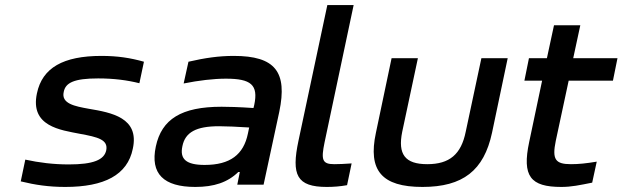

<svg xmlns="http://www.w3.org/2000/svg" viewBox="-20 -730 2461 759"><path d="M296 -201C367 -188 408 -178 400 -136C392 -98 349 -80 252 -80C191 -80 135 -87 80 -99L62 -13C119 1 173 9 238 9C392 9 484 -38 505 -142C532 -265 420 -285 331 -300C276 -310 221 -320 232 -367C239 -403 273 -420 368 -420C430 -420 483 -413 531 -401L549 -486C496 -501 445 -509 381 -509C230 -509 147 -462 126 -361C98 -230 220 -216 296 -201Z M904 -509C845 -509 790 -501 725 -486L706 -400C766 -412 824 -419 873 -419C972 -419 1002 -395 985 -315L982 -303C923 -307 881 -308 856 -308C697 -308 619 -259 596 -151C573 -43 627 9 752 9C826 9 880 -9 922 -50H928L918 0H1022L1084 -288C1117 -446 1068 -509 904 -509ZM701 -152C712 -207 755 -231 846 -231C873 -231 920 -229 965 -226L960 -202C943 -119 890 -78 789 -78C716 -78 690 -101 701 -152Z M1301 -81C1253 -81 1249 -99 1263 -167L1378 -710H1274L1160 -174C1131 -38 1153 9 1272 9C1298 9 1325 7 1352 2L1370 -84C1346 -82 1316 -81 1301 -81Z M1466 -205C1434 -56 1489 9 1650 9C1810 9 1893 -56 1925 -205L1987 -500H1883L1821 -209C1803 -120 1757 -81 1669 -81C1581 -81 1552 -120 1570 -209L1632 -500H1528Z M2237 -81C2175 -81 2162 -100 2177 -173L2228 -411H2403L2421 -500H2246L2274 -630H2170L2142 -500H2071L2053 -411H2123L2072 -169C2043 -33 2077 9 2199 9C2239 9 2271 2 2321 -8L2339 -91C2297 -84 2268 -81 2237 -81Z"/></svg>

Font: LT Wave Text Medium Italic
Style: Regular
Weight: 500
Designer: Daniel Lyons
Version: Version 2.5 (Glyphs App)